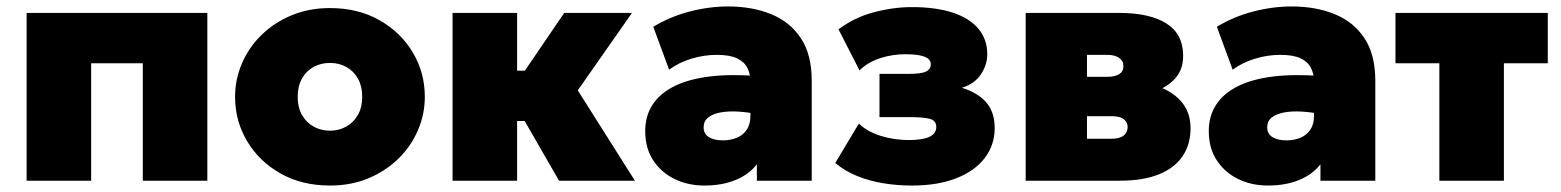

<svg xmlns="http://www.w3.org/2000/svg" viewBox="-20 -560 4838 595"><path d="M62.5 0V-520H622.5V0H422.5V-364H262.5V0Z M1002.5 15Q915.5 15 849.2 -22.5Q783 -60 745.8 -122.5Q708.5 -185 708.5 -260Q708.5 -314 729.8 -363.5Q751 -413 790.2 -451.5Q829.5 -490 883.5 -512.5Q937.5 -535 1002.5 -535Q1089.5 -535 1155.8 -497.5Q1222 -460 1259.2 -397.5Q1296.5 -335 1296.5 -260Q1296.5 -206 1275.2 -156.5Q1254 -107 1214.8 -68.5Q1175.5 -30 1121.8 -7.5Q1068 15 1002.5 15ZM1002.5 -155Q1030.5 -155 1053.2 -167.8Q1076 -180.5 1089.2 -204Q1102.5 -227.5 1102.5 -260Q1102.5 -292.5 1089.5 -316Q1076.5 -339.5 1053.8 -352.2Q1031 -365 1002.5 -365Q974 -365 951.2 -352.2Q928.5 -339.5 915.5 -316Q902.5 -292.5 902.5 -260Q902.5 -227.5 915.8 -204Q929 -180.5 951.8 -167.8Q974.5 -155 1002.5 -155Z M1712.5 0 1557.5 -269 1728.5 -520H1938.5L1770.5 -280L1947.5 0ZM1382.5 0V-520H1582.5V-341H1742.5V-185H1582.5V0Z M2162.5 15Q2112.5 15 2071 -5Q2029.5 -25 2004.5 -62.8Q1979.5 -100.5 1979.5 -154Q1979.5 -200.5 2002.2 -235.5Q2025 -270.5 2069.5 -292.8Q2114 -315 2179.8 -323Q2245.5 -331 2331.5 -324L2332.5 -205Q2298.5 -212.5 2267.5 -214.2Q2236.5 -216 2212.5 -211.5Q2188.5 -207 2174.5 -195.8Q2160.5 -184.5 2160.5 -165.5Q2160.5 -145 2177 -135Q2193.5 -125 2220 -125Q2244 -125 2263.2 -133Q2282.5 -141 2294 -157.8Q2305.5 -174.5 2305.5 -201V-307Q2305.5 -331 2296 -349.8Q2286.5 -368.5 2264 -379.2Q2241.5 -390 2201.5 -390Q2161.5 -390 2122.2 -378Q2083 -366 2053.5 -344L2004.5 -477Q2056.5 -508.5 2117 -524.2Q2177.5 -540 2236.5 -540Q2311 -540 2369.5 -516.2Q2428 -492.5 2461.8 -441.8Q2495.5 -391 2495.5 -310V0H2325.5V-51Q2301.5 -19.5 2259.5 -2.2Q2217.5 15 2162.5 15Z M2805.5 15Q2761 15 2717.8 8Q2674.5 1 2636.2 -14.5Q2598 -30 2568.5 -55L2641.5 -177Q2668.5 -151.5 2709.8 -138.8Q2751 -126 2796.5 -126Q2838 -126 2859.8 -135.8Q2881.5 -145.5 2881.5 -167Q2881.5 -186 2862 -191.5Q2842.5 -197 2800.5 -197H2705.5V-331H2794.5Q2834.5 -331 2849.5 -338.2Q2864.5 -345.5 2864.5 -361Q2864.5 -372 2855.2 -378.8Q2846 -385.5 2828.5 -388.8Q2811 -392 2786.5 -392Q2745.5 -392 2707.8 -379.8Q2670 -367.5 2643.5 -342L2578.5 -469Q2627.5 -506 2688 -522Q2748.5 -538 2805.5 -538Q2880.5 -538 2932.8 -520.8Q2985 -503.5 3012.2 -470.8Q3039.5 -438 3039.5 -392Q3039.5 -359 3019.5 -329.2Q2999.5 -299.5 2960.5 -288Q3011 -272.5 3036.8 -242.2Q3062.5 -212 3062.5 -163Q3062.5 -111 3032 -70.8Q3001.5 -30.5 2944 -7.8Q2886.5 15 2805.5 15Z M3158.5 0V-520H3447.5Q3543 -520 3594.8 -487.2Q3646.5 -454.5 3646.5 -387Q3646.5 -347 3625.2 -321Q3604 -295 3569.2 -280.8Q3534.5 -266.5 3493.5 -262L3490.5 -307Q3571 -302.5 3620.2 -264.8Q3669.5 -227 3669.5 -163Q3669.5 -112 3644.5 -75.5Q3619.5 -39 3570.8 -19.5Q3522 0 3450.5 0ZM3348.5 -130H3424.5Q3449.5 -130 3462 -139.8Q3474.5 -149.5 3474.5 -166Q3474.5 -181 3462.8 -190.5Q3451 -200 3424.5 -200H3332.5V-322H3411.5Q3435.5 -322 3448.5 -330.2Q3461.5 -338.5 3461.5 -355Q3461.5 -371.5 3447.8 -380.8Q3434 -390 3411.5 -390H3348.5Z M3909 15Q3859 15 3817.5 -5Q3776 -25 3751 -62.8Q3726 -100.5 3726 -154Q3726 -200.5 3748.8 -235.5Q3771.5 -270.5 3816 -292.8Q3860.5 -315 3926.2 -323Q3992 -331 4078 -324L4079 -205Q4045 -212.5 4014 -214.2Q3983 -216 3959 -211.5Q3935 -207 3921 -195.8Q3907 -184.5 3907 -165.5Q3907 -145 3923.5 -135Q3940 -125 3966.5 -125Q3990.5 -125 4009.8 -133Q4029 -141 4040.5 -157.8Q4052 -174.5 4052 -201V-307Q4052 -331 4042.5 -349.8Q4033 -368.5 4010.5 -379.2Q3988 -390 3948 -390Q3908 -390 3868.8 -378Q3829.5 -366 3800 -344L3751 -477Q3803 -508.5 3863.5 -524.2Q3924 -540 3983 -540Q4057.5 -540 4116 -516.2Q4174.5 -492.5 4208.2 -441.8Q4242 -391 4242 -310V0H4072V-51Q4048 -19.5 4006 -2.2Q3964 15 3909 15Z M4440.5 0V-364H4304.5V-520H4776.5V-364H4640.5V0Z"/></svg>

Font: Geologica Roman Black
Style: Regular
Weight: 900
Designer: Sindre Bremnes, Frode Helland
Foundry: Monokrom Skriftforlag AS
Version: Version 1.010;gftools[0.9.28]